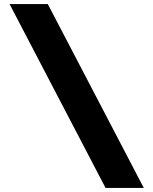

<svg xmlns="http://www.w3.org/2000/svg" viewBox="-20 -777 754 944"><path d="M215 -757 687 147H499L27 -757Z"/></svg>

Font: Geostar Fill
Style: Regular
Weight: 400
Designer: Joe Prince
Foundry: Joe Prince
Version: Version 1.002